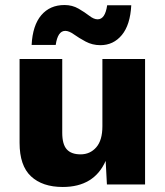

<svg xmlns="http://www.w3.org/2000/svg" viewBox="-20 -735 659 765"><path d="M503 -714Q499 -636 465.5 -595.5Q432 -555 380 -555Q348 -555 321 -569.5Q294 -584 274.5 -598Q255 -612 240 -612Q210 -612 202 -556H106Q110 -634 144.5 -674.5Q179 -715 237 -715Q268 -715 293 -700.5Q318 -686 336 -672Q354 -658 369 -658Q399 -658 407 -714ZM230 10Q149 10 103.5 -32.5Q58 -75 58 -166V-500H228V-206Q228 -160 246 -140Q264 -120 301 -120Q339 -120 363.5 -148Q388 -176 388 -232V-500H558V0H406L401 -94Q355 10 230 10Z"/></svg>

Font: Elaine Sans
Style: Bold
Weight: 700
Designer: Wei Huang
Foundry: Wei Huang
Version: Version 2.001;December 24, 2019;FontCreator 12.0.0.2547 64-b